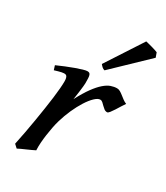

<svg xmlns="http://www.w3.org/2000/svg" viewBox="-184 -794 774 894"><g transform="rotate(30 203.5 -347.0)"><path d="M395 -415Q389.2 -407.2 381.1 -394Q373 -380.9 365 -368.2Q356.9 -355.5 349.6 -346.2Q342.3 -336.9 337.4 -336.9Q328.1 -336.9 321 -342.3Q314 -347.7 307.4 -354.2Q300.8 -360.8 294.7 -366.5Q288.6 -372.1 281.2 -372.1Q268.6 -372.1 252.2 -356.4Q235.8 -340.8 219.2 -314.7Q202.6 -288.6 187.7 -255.4Q172.9 -222.2 162.6 -187Q157.2 -168.5 153.1 -147.2Q148.9 -126 145.8 -103.8Q142.6 -81.5 141.1 -59.8Q139.6 -38.1 140.6 -18.6Q133.8 -15.1 122.3 -9.8Q110.8 -4.4 98.4 1Q85.9 6.3 74.7 11.5Q63.5 16.6 57.6 20L40 3.9Q47.4 -30.8 54.2 -67.4Q61 -104 66.9 -139.6Q72.8 -175.3 77.9 -208.7Q83 -242.2 86.7 -271.2Q90.3 -300.3 92.3 -323.5Q94.2 -346.7 94.2 -361.3Q94.2 -372.6 92.5 -379.2Q90.8 -385.7 88.1 -388.9Q85.4 -392.1 81.8 -393.1Q78.1 -394 74.2 -394Q69.3 -394 61.3 -392.3Q53.2 -390.6 44.9 -388.2Q35.6 -385.7 24.9 -382.3L17.6 -405.3Q38.1 -414.6 60.8 -423.8Q83.5 -433.1 103.8 -440.4Q124 -447.8 139.9 -452.4Q155.8 -457 162.6 -457Q169.4 -457 173.3 -454.8Q177.2 -452.6 179.4 -446.5Q181.6 -440.4 182.1 -429.9Q182.6 -419.4 182.6 -403.3Q182.6 -397.9 181.4 -386.5Q180.2 -375 178.5 -361.3Q176.8 -347.7 174.8 -334.2Q172.9 -320.8 171.4 -311.5Q194.8 -356.4 215.6 -384.8Q236.3 -413.1 254.9 -429.2Q273.4 -445.3 290.3 -451.2Q307.1 -457 322.8 -457Q331.5 -457 339.8 -452.1Q348.1 -447.3 356.7 -440.4Q365.2 -433.6 374.8 -426.5Q384.3 -419.4 395 -415ZM406.7 -669.9 229.5 -500Q221.7 -502 216.3 -506.6Q210.9 -511.2 204.1 -519.5L330.6 -713.9Q335.4 -712.9 345.2 -710.4Q355 -708 365.2 -705.1Q375.5 -702.1 384.8 -699.2Q394 -696.3 397.9 -694.3Z"/></g></svg>

Font: Gentium Book Basic
Style: Italic
Weight: 400
Italic angle: -8°
Designer: J. Victor Gaultney and Annie Olsen
Foundry: SIL International
Version: Version 1.102; 2013; Maintenance release